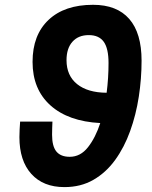

<svg xmlns="http://www.w3.org/2000/svg" viewBox="-20 -762 626 792"><path d="M245.6 9.8Q158.2 9.8 109.1 -44.7Q60.1 -99.1 60.1 -196.3Q60.1 -211.9 61 -228Q62 -243.7 63 -260.3H196.3Q195.8 -246.6 195.3 -233.4Q194.8 -219.7 194.8 -206.1Q194.8 -158.7 212.6 -137Q230.5 -115.2 267.6 -115.2Q312 -115.2 343 -154.8Q374 -194.3 393.6 -254.4Q261.7 -261.2 188 -327.4Q114.3 -393.6 114.3 -506.8Q114.3 -617.7 180.2 -679.9Q246.1 -742.2 363.8 -742.2Q462.4 -742.2 513.2 -683.8Q564 -625.5 564 -511.7Q564 -437.5 552.5 -362.8Q541 -288.1 516.8 -221.2Q492.7 -154.3 455.1 -102.3Q417.5 -50.3 365.5 -20.3Q313.5 9.8 245.6 9.8ZM419.9 -379.4Q427.7 -439.9 427.7 -502Q427.7 -562 408 -589.6Q388.2 -617.2 346.2 -617.2Q303.2 -617.2 278.8 -589.8Q254.4 -562.5 254.4 -513.7Q254.4 -450.2 298.1 -415Q341.8 -379.9 419.9 -379.4Z"/></svg>

Font: CaskaydiaCove NF
Style: Bold Italic
Weight: 700
Italic angle: -10°
Designer: Aaron Bell
Foundry: Saja Typeworks
Version: Version 2111.001; VTT 6.35;Nerd Fonts 3.2.1